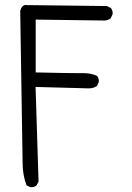

<svg xmlns="http://www.w3.org/2000/svg" viewBox="-20 -786 540 788"><path d="M324.2 -485.8H300.8Q253.9 -485.8 126.5 -488.8V-705.6L410.6 -701.7Q422.9 -703.1 434.1 -710.4L441.9 -727.1Q442.4 -729 442.4 -732.9Q442.4 -736.8 440.7 -742.4Q439 -748 435.1 -752.9L418.9 -761.2L90.8 -765.1Q88.4 -765.6 86.4 -765.6Q78.1 -765.6 72.3 -759.8Q66.4 -753.9 63 -741.2L72.8 -117.7Q72.8 -67.9 88.9 -25.4L104 -18.1Q106 -17.6 107.4 -17.6Q121.1 -17.6 129.9 -24.9L138.2 -41L126 -429.2L344.7 -423.3Q362.8 -423.3 377.4 -432.6L385.3 -448.7Q385.7 -450.7 385.7 -452.1Q385.7 -465.8 378.4 -474.6Q353.5 -485.8 324.2 -485.8Z"/></svg>

Font: NaikaiFont
Style: Light
Weight: 300
Version: Version 1.89